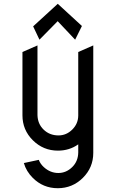

<svg xmlns="http://www.w3.org/2000/svg" viewBox="-20 -783 602 998"><path d="M280.3 -763.2 405.8 -647.9 370.6 -576.7 279.8 -672.9 185.1 -576.7 152.3 -646ZM386.7 10.3V-32.7Q340.8 0 281.2 0Q205.1 0 150.9 -53.7Q96.7 -107.4 96.7 -183.6V-512.7L174.8 -546.9V-185.1Q175.8 -139.6 206.1 -109.9Q237.3 -79.1 284.2 -79.1Q325.2 -79.1 356 -109.9Q386.2 -140.1 386.7 -182.1V-185.1V-512.7L464.8 -546.9V11.7Q464.8 87.9 410.6 141.6Q356.4 195.3 280.3 195.3Q204.1 195.3 150.4 141.6Q116.2 107.4 104 64.5L181.6 47.9Q189.5 68.8 207.5 85.4Q241.2 116.2 283.2 116.2Q324.2 116.2 355.5 85.4Q385.7 55.7 386.7 10.3Z"/></svg>

Font: NovaMono
Style: Regular
Weight: 400
Monospace: yes
Version: Version 1.2